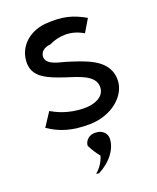

<svg xmlns="http://www.w3.org/2000/svg" viewBox="-181 -810 1010 1235"><g transform="rotate(-20 324.0 -192.0)"><path d="M326 216C313 260 287 295 259 317C265 318 272 319 278 320C362 278 420 203 420 131C420 98 392 70 355 67H353C309 61 277 88 271 120C271 123 270 125 270 129C286 162 308 195 326 216ZM267 -566C335 -600 422 -606 501 -557L553 -644C470 -691 403 -711 282 -702C159 -690 89 -605 85 -519V-518C84 -510 84 -501 85 -494C91 -406 178 -370 280 -336C367 -307 475 -282 475 -200C475 -131 399 -104 329 -106C224 -108 155 -143 114 -166L53 -73C131 -21 209 5 335 3C485 -1 589 -96 596 -194V-219C586 -349 445 -388 322 -427C276 -440 202 -451 196 -502V-503C195 -541 226 -563 267 -566Z"/></g></svg>

Font: Bluebird
Style: LiExt
Weight: 300
Designer: Jasper
Foundry: Cannot Into Space Fonts
Version: Version 0.98